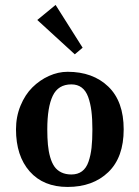

<svg xmlns="http://www.w3.org/2000/svg" viewBox="-20 -737 556 767"><path d="M43.9 0ZM202.1 -717.3 310.1 -546.4 278.8 -520 128.9 -657.2ZM349.1 -220.2Q349.1 -262.2 345.2 -293.2Q341.3 -324.2 332.3 -349.4Q323.2 -374.5 306.4 -387.2Q289.6 -399.9 265.1 -399.9Q212.4 -399.9 190.7 -354.2Q168.9 -308.6 168.9 -220.2Q168.9 -185.5 171.4 -159.2Q173.8 -132.8 180.4 -109.6Q187 -86.4 197.5 -71.5Q208 -56.6 225.1 -48.3Q242.2 -40 265.1 -40Q290.5 -40 307.6 -52.7Q324.7 -65.4 333.5 -90.8Q342.3 -116.2 345.7 -146.7Q349.1 -177.2 349.1 -220.2ZM250 9.8Q153.3 9.8 98.6 -52.2Q43.9 -114.3 43.9 -220.2Q43.9 -271 62 -314.9Q80.1 -358.9 109.4 -387.9Q138.7 -417 175.5 -433.6Q212.4 -450.2 250 -450.2Q351.1 -450.2 412.6 -391.1Q474.1 -332 474.1 -220.2Q474.1 -108.4 412.6 -49.3Q351.1 9.8 250 9.8Z"/></svg>

Font: Pfennig
Style: Bold
Weight: 700
Version: Version 20120410 ; ttfautohint (v0.8)